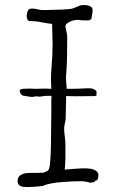

<svg xmlns="http://www.w3.org/2000/svg" viewBox="-20 -738 461 763"><path d="M247 -598V-582Q247 -549 246.5 -517.5Q246 -486 244 -457Q243 -437 242 -427L245 -388Q245 -386 245 -385Q254 -385 264 -385Q285 -386 304 -386Q313 -387 321 -387Q328 -387 338 -387Q347 -387 355 -382Q364 -378 364 -371L363 -362Q368 -357 353 -356H338Q262 -355 252 -356Q249 -356 243 -357Q242 -336 242 -314Q242 -290 241 -268Q241 -260 238 -249Q237 -245 236 -239.5Q235 -234 235 -228Q235 -212 237.5 -195Q240 -178 240 -159V-109Q240 -96 239 -85.5Q238 -75 237 -64Q260 -66 280.5 -67.5Q301 -69 321 -69Q327 -69 336 -68Q345 -67 352.5 -64Q360 -61 365.5 -56Q371 -51 371 -42Q371 -20 359 -20L358 -18Q356 -17 355 -16Q352 -13 350 -13Q344 -14 340 -12Q338 -11 336 -12Q335 -13 332 -14Q329 -15 321 -16Q313 -18 301 -18Q286 -18 266.5 -17Q247 -16 226.5 -14.5Q206 -13 188 -10Q163 -5 158 -2Q152 1 141.5 2Q131 3 120 4Q109 5 98 5Q87 5 80 5Q67 5 58.5 -0.5Q50 -6 50 -18Q50 -30 55.5 -36.5Q61 -43 70 -46.5Q79 -50 89.5 -50.5Q100 -51 110 -51H131Q139 -52 143.5 -51.5Q148 -51 153 -52Q157 -53 167 -58Q173 -61 175 -68Q179 -78 181 -118.5Q183 -159 183 -209Q183 -233 183.5 -257Q184 -281 184 -303Q184 -325 184 -342Q185 -351 185 -357Q176 -357 167 -357Q155 -357 152 -356Q145 -354 135 -354Q128 -355 128 -355Q122 -355 120 -355Q111 -352 103 -353Q100 -353 96 -354Q86 -356 78 -357Q67 -357 62 -366Q58 -373 58 -381H59Q66 -385 72 -385L94 -386H97L124 -385Q141 -386 160 -386Q172 -386 184 -385Q181 -430 185 -474Q189 -516 189 -565Q189 -585 188 -605Q187 -625 187 -643Q183 -643 168 -645.5Q153 -648 137 -651Q121 -654 108 -654Q95 -654 94 -655Q90 -658 88 -663Q86 -668 86 -673Q86 -682 89.5 -693Q93 -704 107 -704Q118 -704 129.5 -701Q141 -698 151 -698Q156 -698 174 -698.5Q192 -699 212.5 -699.5Q233 -700 249.5 -701.5Q266 -703 268 -704Q274 -706 278.5 -708Q283 -710 288 -712Q293 -714 298 -716Q303 -718 310 -718Q315 -718 321.5 -717.5Q328 -717 334 -715Q340 -713 344 -709Q348 -705 348 -698Q348 -688 345 -676V-674L344 -669V-667Q343 -666 343 -663V-660Q341 -663 336 -658Q335 -657 331 -657H307L292 -659H284Q280 -659 272 -657Q264 -655 257 -651.5Q250 -648 245 -643.5Q240 -639 240 -633V-632Z"/></svg>

Font: ToneOZ-Tsuipita-TC
Style: Tsuipita-TC
Weight: 400
Designer: :Jeffrey Xuan (Chih-Lin Hsuan)  :
Foundry: jeffreyx@gmail.com, cjkFonts.io
Version: Version 0.24071